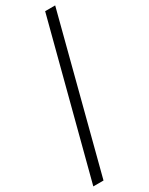

<svg xmlns="http://www.w3.org/2000/svg" viewBox="-228 -800 745 962"><g transform="rotate(-30 144.0 -319.5)"><path d="M0 121 230 -760H288L59 121Z"/></g></svg>

Font: Noto Serif Old Uyghur
Style: Regular
Weight: 400
Designer: Lewis McGuffie
Foundry: Google LLC
Version: Version 1.003; ttfautohint (v1.8.4.7-5d5b)